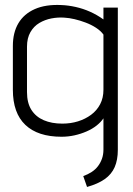

<svg xmlns="http://www.w3.org/2000/svg" viewBox="-20 -530 527 761"><path d="M447 64V-500H390V-453Q365 -471 337 -483.5Q309 -496 279.5 -502.5Q250 -509 223 -510Q161 -513 118 -494Q75 -475 53 -438Q31 -401 31 -348V-174Q31 -82 80.5 -35Q130 12 224 12Q250 12 275 6.5Q300 1 323 -9Q346 -19 363 -32.5Q380 -46 390 -61V63Q390 83 384 99.5Q378 116 368 129Q358 142 343.5 151.5Q329 161 310 168L325 211Q368 199 395 180Q422 161 434.5 132.5Q447 104 447 64ZM390 -393V-174Q390 -142 377 -117Q364 -92 341 -75Q318 -58 289 -49Q260 -40 227 -40Q185 -40 153.5 -53.5Q122 -67 104.5 -94.5Q87 -122 87 -165V-345Q87 -379 100.5 -402.5Q114 -426 136 -439Q158 -452 184 -457Q210 -462 236 -460Q254 -459 275.5 -454Q297 -449 319.5 -440.5Q342 -432 360.5 -420Q379 -408 390 -393Z"/></svg>

Font: AdventPro_ExpandedRegular
Style: ExpandedRegular
Weight: 400
Width: 7
Designer: VivaRado, Andreas Kalpakidis
Foundry: VivaRado, Andreas Kalpakidis
Version: Version 3.000